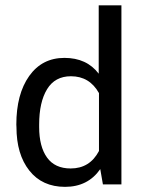

<svg xmlns="http://www.w3.org/2000/svg" viewBox="-20 -705 552 735"><path d="M357.9 -422.9V-684.6H444.8V1H374L363.8 -57.6Q316.4 10.3 229 10.3Q141.6 10.3 92.3 -52Q43 -114.3 43 -218.8L42.5 -228Q42.5 -344.7 91.8 -414.1Q141.1 -483.4 226.6 -483.4Q312 -483.4 357.9 -422.9ZM129.9 -228V-218.8Q129.9 -144 159.9 -102.1Q189.9 -60.1 250.5 -60.1Q323.7 -60.1 358.9 -127V-348.6Q322.8 -413.1 251.5 -413.1Q190.4 -413.1 160.2 -363.5Q129.9 -314 129.9 -228Z"/></svg>

Font: Yantramanav
Style: Regular
Weight: 400
Version: Version 1.000;PS 1.0;hotconv 1.0.72;makeotf.lib2.5.5900; ttf